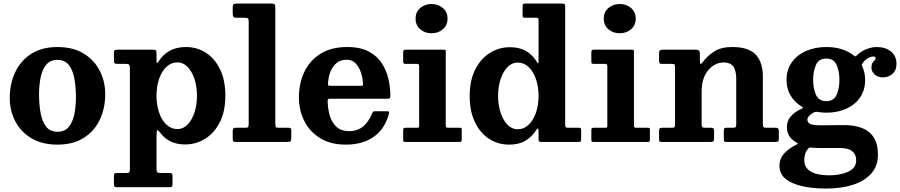

<svg xmlns="http://www.w3.org/2000/svg" viewBox="-20 -800 5072 1082"><path d="M35 -247.5Q35 -327.5 65.5 -392.8Q96 -458 156 -496.5Q216 -535 304 -535Q392 -535 452 -498Q512 -461 542.5 -400.5Q573 -340 573 -270Q573 -190 542.5 -125.5Q512 -61 452 -23Q392 15 304 15Q216 15 156 -21.5Q96 -58 65.5 -117.8Q35 -177.5 35 -247.5ZM200 -270Q200 -213 208.5 -164.5Q217 -116 239.5 -86.8Q262 -57.5 304 -57.5Q346 -57.5 368.5 -86Q391 -114.5 399.5 -158.8Q408 -203 408 -250Q408 -307 399.5 -355.2Q391 -403.5 368.5 -433Q346 -462.5 304 -462.5Q262 -462.5 239.5 -434Q217 -405.5 208.5 -361.2Q200 -317 200 -270Z M622 -463V-501Q622 -514 626.5 -517Q631 -520 643.5 -520H841.5Q852.5 -520 857.2 -517Q862 -514 862 -502.5V-460.5Q862 -445.5 865 -445.2Q868 -445 874.5 -455Q897.5 -492 936 -513.5Q974.5 -535 1028 -535Q1090 -535 1140.2 -502.8Q1190.5 -470.5 1220.2 -409.2Q1250 -348 1250 -260.5Q1250 -173 1219 -111.8Q1188 -50.5 1136.5 -18.2Q1085 14 1023 14Q975 14 940 -3.8Q905 -21.5 882 -53Q871 -68 866.5 -66.2Q862 -64.5 862 -26V150.5Q862 166 866 170.5Q870 175 886 175H934.5Q945 175 948.5 178Q952 181 952 192.5V236.5Q952 249.5 948.2 252.2Q944.5 255 932 255H641Q628 255 625 251Q622 247 622 235V193Q622 182.5 624.5 178.8Q627 175 638 175H690Q705 175 708.5 170.5Q712 166 712 150V-417.5Q712 -433 706.8 -436.5Q701.5 -440 687 -440H644.5Q629 -440 625.5 -444.2Q622 -448.5 622 -463ZM862 -260.5Q862 -208.5 876.5 -165.8Q891 -123 917.8 -97.8Q944.5 -72.5 980 -72.5Q1012 -72.5 1036.8 -97.8Q1061.5 -123 1075.8 -165.8Q1090 -208.5 1090 -260.5Q1090 -312.5 1075.8 -355.2Q1061.5 -398 1036.8 -423.2Q1012 -448.5 980 -448.5Q944.5 -448.5 917.8 -423.2Q891 -398 876.5 -355.2Q862 -312.5 862 -260.5Z M1357.5 -700H1314Q1297.5 -700 1294.5 -706Q1291.5 -712 1291.5 -727V-756.5Q1291.5 -773.5 1297.2 -776.8Q1303 -780 1319.5 -780H1504.5Q1521.5 -780 1526.5 -776.5Q1531.5 -773 1531.5 -755.5V-104Q1531.5 -88.5 1534 -84.2Q1536.5 -80 1552 -80H1606.5Q1615 -80 1618.2 -77.2Q1621.5 -74.5 1621.5 -65V-23.5Q1621.5 -7 1616.5 -3.5Q1611.5 0 1595 0H1311.5Q1300 0 1295.8 -2.8Q1291.5 -5.5 1291.5 -17.5V-60.5Q1291.5 -71.5 1295 -75.8Q1298.5 -80 1309.5 -80H1358.5Q1374.5 -80 1378 -83.5Q1381.5 -87 1381.5 -103.5V-678.5Q1381.5 -693.5 1376.8 -696.8Q1372 -700 1357.5 -700Z M1664.5 -250Q1664.5 -330 1695 -394.5Q1725.5 -459 1786 -497Q1846.5 -535 1937 -535Q2012.5 -535 2060.2 -508.5Q2108 -482 2134 -440Q2160 -398 2170 -350.2Q2180 -302.5 2180 -260.5Q2180 -249.5 2176.8 -246.5Q2173.5 -243.5 2162.5 -243.5H1840.5Q1831 -243.5 1828.5 -240.8Q1826 -238 1826.5 -229Q1827.5 -183.5 1839.5 -145.2Q1851.5 -107 1877.5 -84Q1903.5 -61 1947 -61Q1995 -61 2026.5 -87.5Q2058 -114 2077 -161Q2079.5 -166.5 2082 -169.8Q2084.5 -173 2093 -173H2160.5Q2169.5 -173 2171.8 -170.5Q2174 -168 2172.5 -161.5Q2150.5 -75.5 2087.8 -30.2Q2025 15 1930 15Q1842 15 1783 -22Q1724 -59 1694.2 -119.5Q1664.5 -180 1664.5 -250ZM1842 -316.5H2011.5Q2021.5 -316.5 2023.5 -318Q2025.5 -319.5 2025.5 -327.5Q2024.5 -357.5 2014.8 -389Q2005 -420.5 1985.2 -442Q1965.5 -463.5 1934 -463.5Q1899 -463.5 1876.2 -444.5Q1853.5 -425.5 1842 -395.5Q1830.5 -365.5 1828.5 -332Q1828 -323 1829.5 -319.8Q1831 -316.5 1842 -316.5Z M2322 -695Q2322 -733 2348.5 -755.2Q2375 -777.5 2412 -777.5Q2449 -777.5 2475.5 -755.2Q2502 -733 2502 -695Q2502 -657 2475.5 -634.8Q2449 -612.5 2412 -612.5Q2375 -612.5 2348.5 -634.8Q2322 -657 2322 -695ZM2331.5 -440H2264Q2252 -440 2252 -451V-506.5Q2252 -520 2265.5 -520H2481Q2487.5 -520 2489.8 -518.2Q2492 -516.5 2492 -510V-92.5Q2492 -80 2502.5 -80H2569Q2577 -80 2579.5 -78.5Q2582 -77 2582 -69V-14Q2582 -5 2579.5 -2.5Q2577 0 2568 0H2266Q2257.5 0 2254.8 -2Q2252 -4 2252 -12.5V-65.5Q2252 -75 2255 -77.5Q2258 -80 2267 -80H2330Q2338 -80 2340 -82.2Q2342 -84.5 2342 -92.5V-427.5Q2342 -440 2331.5 -440Z M2627 -259.5Q2627 -347 2658 -408.2Q2689 -469.5 2740.5 -501.8Q2792 -534 2854 -534Q2908 -534 2945.5 -511.8Q2983 -489.5 3006 -450Q3012 -440 3013.5 -443.2Q3015 -446.5 3015 -466.5V-687Q3015 -695.5 3012 -697.8Q3009 -700 3000.5 -700H2938.5Q2929.5 -700 2927.2 -702.8Q2925 -705.5 2925 -714.5V-766Q2925 -775.5 2928.5 -777.8Q2932 -780 2942 -780H3146.5Q3156 -780 3160.5 -777.5Q3165 -775 3165 -765V-99.5Q3165 -86.5 3168.2 -83.2Q3171.5 -80 3184.5 -80H3241.5Q3250 -80 3252.5 -77.2Q3255 -74.5 3255 -65.5V-16Q3255 -5.5 3252.2 -2.8Q3249.5 0 3239 0H3031.5Q3020.5 0 3017.8 -3.5Q3015 -7 3015 -18V-61Q3015 -72 3012 -75.2Q3009 -78.5 3002.5 -68Q2977 -28.5 2940.8 -6.8Q2904.5 15 2849 15Q2787 15 2736.8 -17.2Q2686.5 -49.5 2656.8 -110.8Q2627 -172 2627 -259.5ZM2787 -259.5Q2787 -207.5 2801.2 -164.8Q2815.5 -122 2840.2 -96.8Q2865 -71.5 2897 -71.5Q2932.5 -71.5 2959 -96.8Q2985.5 -122 3000.2 -164.8Q3015 -207.5 3015 -259.5Q3015 -311.5 3000.2 -354.2Q2985.5 -397 2959 -422.2Q2932.5 -447.5 2897 -447.5Q2865 -447.5 2840.2 -422.2Q2815.5 -397 2801.2 -354.2Q2787 -311.5 2787 -259.5Z M3382.5 -695Q3382.5 -733 3409 -755.2Q3435.5 -777.5 3472.5 -777.5Q3509.5 -777.5 3536 -755.2Q3562.5 -733 3562.5 -695Q3562.5 -657 3536 -634.8Q3509.5 -612.5 3472.5 -612.5Q3435.5 -612.5 3409 -634.8Q3382.5 -657 3382.5 -695ZM3392 -440H3324.5Q3312.5 -440 3312.5 -451V-506.5Q3312.5 -520 3326 -520H3541.5Q3548 -520 3550.2 -518.2Q3552.5 -516.5 3552.5 -510V-92.5Q3552.5 -80 3563 -80H3629.5Q3637.5 -80 3640 -78.5Q3642.5 -77 3642.5 -69V-14Q3642.5 -5 3640 -2.5Q3637.5 0 3628.5 0H3326.5Q3318 0 3315.2 -2Q3312.5 -4 3312.5 -12.5V-65.5Q3312.5 -75 3315.5 -77.5Q3318.5 -80 3327.5 -80H3390.5Q3398.5 -80 3400.5 -82.2Q3402.5 -84.5 3402.5 -92.5V-427.5Q3402.5 -440 3392 -440Z M3766.5 -440H3711.5Q3700 -440 3697 -443.8Q3694 -447.5 3694 -459V-501Q3694 -512.5 3699.2 -516.2Q3704.5 -520 3715 -520H3902Q3924 -520 3924 -499V-460.5Q3924 -441.5 3927.8 -439.8Q3931.5 -438 3939 -448.5Q3964.5 -483.5 4003.5 -509.2Q4042.5 -535 4107 -535Q4198.5 -535 4238.8 -492.2Q4279 -449.5 4279 -369V-102Q4279 -88 4282.2 -84Q4285.5 -80 4300 -80H4353.5Q4369 -80 4369 -63.5V-18.5Q4369 -5 4364.2 -2.5Q4359.5 0 4346.5 0H4074.5Q4063.5 0 4061.2 -4Q4059 -8 4059 -19.5V-61.5Q4059 -70.5 4061.2 -75.2Q4063.5 -80 4073 -80H4108.5Q4121 -80 4125 -83.2Q4129 -86.5 4129 -99.5V-355.5Q4129 -403.5 4112 -425.8Q4095 -448 4059 -448Q4008 -448 3971 -404.2Q3934 -360.5 3934 -283V-100Q3934 -88.5 3937.8 -84.2Q3941.5 -80 3953.5 -80H3985Q3996 -80 4000 -77Q4004 -74 4004 -62.5V-17Q4004 -5.5 3999.2 -2.8Q3994.5 0 3984.5 0H3709Q3698.5 0 3696.2 -3.8Q3694 -7.5 3694 -18.5V-61.5Q3694 -73.5 3697.8 -76.8Q3701.5 -80 3713 -80H3763Q3775.5 -80 3779.8 -82.5Q3784 -85 3784 -97.5V-424.5Q3784 -435 3780.5 -437.5Q3777 -440 3766.5 -440Z M4412.5 -350Q4412.5 -407.5 4442.2 -449Q4472 -490.5 4522.8 -512.8Q4573.5 -535 4636.5 -535Q4730.5 -535 4791 -487.5Q4798 -482 4800 -482.2Q4802 -482.5 4809 -488.5Q4834.5 -512.5 4864.8 -523.8Q4895 -535 4920.5 -535Q4970 -535 5001 -509.8Q5032 -484.5 5032 -441.5Q5032 -403 5009.2 -383.5Q4986.5 -364 4956.5 -364Q4926 -364 4908.5 -380.8Q4891 -397.5 4891 -418Q4891 -437 4897 -445.8Q4903 -454.5 4908.8 -459.5Q4914.5 -464.5 4914.5 -471Q4914.5 -481.5 4901.5 -481.5Q4889 -481.5 4872.5 -473Q4856 -464.5 4842.5 -445.5Q4838 -439.5 4837 -436.2Q4836 -433 4839 -426Q4855.5 -391 4855.5 -350Q4855.5 -292.5 4827 -251Q4798.5 -209.5 4749 -187.2Q4699.5 -165 4636.5 -165Q4623.5 -165 4611.2 -166.2Q4599 -167.5 4587 -169.5Q4574 -171.5 4563.5 -165Q4549.5 -157.5 4539.8 -147.2Q4530 -137 4530 -126.5Q4530 -107.5 4548 -100.8Q4566 -94 4599.5 -94Q4612 -94 4640.5 -94.2Q4669 -94.5 4697.8 -94.8Q4726.5 -95 4740.5 -95Q4793 -95 4835.5 -79.5Q4878 -64 4902.8 -27.5Q4927.5 9 4927.5 72Q4927.5 135 4890.5 177.2Q4853.5 219.5 4788 241Q4722.5 262.5 4637.5 262.5Q4515.5 262.5 4444 230.5Q4372.5 198.5 4372.5 135Q4372.5 93 4400.8 63.2Q4429 33.5 4467 16Q4477.5 11.5 4476.5 9.2Q4475.5 7 4466.5 2Q4443 -11.5 4428.8 -32.2Q4414.5 -53 4414.5 -84Q4414.5 -118.5 4435.8 -143.5Q4457 -168.5 4494 -185.5Q4506 -190.5 4505 -193Q4504 -195.5 4495 -201.5Q4456.5 -225 4434.5 -263Q4412.5 -301 4412.5 -350ZM4562.5 -350Q4562.5 -302 4578.2 -266Q4594 -230 4636.5 -230Q4679 -230 4694.8 -266Q4710.5 -302 4710.5 -350Q4710.5 -398 4694.8 -434Q4679 -470 4636.5 -470Q4594 -470 4578.2 -434Q4562.5 -398 4562.5 -350ZM4805 104Q4805 71 4783.2 52.5Q4761.5 34 4712.5 34H4608.5Q4595 34 4581.8 33.8Q4568.5 33.5 4556 32Q4549 31 4544.8 31.2Q4540.5 31.5 4536.5 35.5Q4521 52 4516.8 70Q4512.5 88 4512.5 102Q4512.5 145.5 4549 166.8Q4585.5 188 4653.5 188Q4716.5 188 4760.8 167.2Q4805 146.5 4805 104Z"/></svg>

Font: Besley*
Style: Bold
Weight: 700
Designer: Owen Earl
Foundry: indestructible type*
Version: Version 2.000; ttfautohint (v1.8.3)